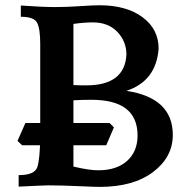

<svg xmlns="http://www.w3.org/2000/svg" viewBox="-20 -713 736 734"><path d="M361.3 1.5Q342.3 1.5 276.9 -1.5Q211.4 -4.4 165 -4.4Q147.9 -4.4 51.3 0.5V-43.5Q112.8 -43.5 122.8 -74.5Q132.8 -105.5 133.8 -190.9V-544.9Q133.8 -602.5 122.1 -625.7Q110.4 -648.9 59.6 -648.9V-691.9Q142.1 -686 191.4 -686Q234.9 -686 286.1 -689.5Q337.4 -692.9 360.4 -692.9Q463.4 -692.9 524.9 -647.2Q586.4 -601.6 586.4 -526.9Q577.1 -403.3 463.4 -365.7Q640.6 -338.9 640.6 -197.3Q640.6 -112.3 565.2 -55.4Q489.7 1.5 361.3 1.5ZM355.5 -62Q426.3 -62 466.1 -98.1Q505.9 -134.3 505.9 -194.8Q505.9 -331.5 330.1 -331.5Q291 -331.5 260.7 -329.6V-76.2Q320.3 -62 355.5 -62ZM310.1 -386.7Q458 -386.7 463.4 -505.9Q462.4 -556.2 428 -591.8Q393.6 -627.4 334.5 -627.4Q302.2 -627.4 260.7 -621.6V-387.7Q277.8 -386.7 310.1 -386.7ZM386.2 -157.7H64.5L46.9 -174.3L77.1 -242.7H398.9L415.5 -226.1Z"/></svg>

Font: Kelvinch
Style: Bold
Weight: 700
Designer: Paul James Miller
Foundry: High-Logic / Made with FontCreator
Version: Version 3.501;March 28, 2021;FontCreator 13.0.0.2683 64-bit